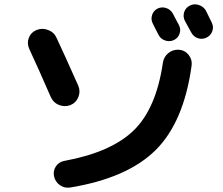

<svg xmlns="http://www.w3.org/2000/svg" viewBox="-20 -842 1040 894"><path d="M872.1 -536.1Q835.9 -273.4 704.6 -143.1Q573.2 -12.7 306.6 31.2Q280.3 35.2 258.8 20Q237.3 4.9 231.4 -21.5Q226.6 -46.9 240.2 -67.4Q253.9 -87.9 279.3 -92.8Q497.1 -132.8 602.1 -234.4Q707 -335.9 738.3 -548.8Q742.2 -577.1 763.7 -594.7Q785.2 -612.3 813 -610.4Q840.8 -608.4 858.4 -586.4Q876 -564.5 872.1 -536.1ZM712.9 -801.8Q732.4 -811.5 753.4 -804.7Q774.4 -797.9 785.2 -778.3Q790 -769.5 798.8 -752Q807.6 -734.4 813.5 -724.6Q823.2 -705.1 815.9 -684.6Q808.6 -664.1 789.1 -655.3Q770.5 -646.5 749.5 -653.3Q728.5 -660.2 718.8 -678.7Q713.9 -687.5 705.1 -705.1Q696.3 -722.7 691.4 -732.4Q681.6 -751 688 -771.5Q694.3 -792 712.9 -801.8ZM938.5 -793Q943.4 -783.2 952.6 -764.2Q961.9 -745.1 965.8 -737.3Q975.6 -717.8 968.8 -697.3Q961.9 -676.8 941.9 -667Q921.9 -657.2 901.4 -664.1Q880.9 -670.9 870.1 -691.4Q861.3 -709 840.8 -745.1Q831.1 -764.6 837.4 -785.2Q843.8 -805.7 863.8 -815.9Q883.8 -826.2 905.8 -818.8Q927.7 -811.5 938.5 -793ZM215.8 -391.6Q162.1 -515.6 116.2 -614.3Q104.5 -640.6 114.3 -666Q124 -691.4 149.9 -702.1Q175.8 -712.9 203.6 -702.6Q231.4 -692.4 243.2 -666Q277.3 -593.8 344.7 -442.4Q355.5 -416 344.7 -389.6Q334 -363.3 307.6 -352.5Q280.3 -342.8 253.9 -353.5Q227.5 -364.3 215.8 -391.6Z"/></svg>

Font: Rounded-X Mgen+ 1mn bold
Style: Bold
Weight: 700
Designer: [Source Han Sans]
Ryoko NISHIZUKA  (kana & ideographs); Paul D. Hunt (Latin, Greek & Cyrillic); Wenlong ZHANG  (bopomofo
Version: Version 1.059.20150602